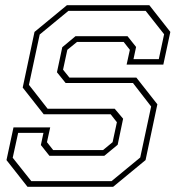

<svg xmlns="http://www.w3.org/2000/svg" viewBox="-20 -720 691 740"><path d="M86 0 5 -103 32 -229H173.5L161 -172L185 -141.5H377L414 -172L430.5 -249L406.5 -279.5H148.5L67.5 -382.5L113 -597L238 -700H555.5L636.5 -597L609.5 -471H468L480.5 -528L456.5 -558.5H277L239.5 -528L223 -451.5L247.5 -421H505.5L586.5 -318L541 -103L416 0ZM100.5 -22H410L520.5 -113L562.5 -309.5L492.5 -400H233L199.5 -441.5L220 -538L271 -580.5H471.5L504.5 -539L494.5 -492H592L612.5 -588L541.5 -678H243.5L133 -587L91.5 -393L163.5 -301H422L454.5 -262.5L433.5 -162L382 -119.5H170.5L137.5 -161L147.5 -208H50L29 -112Z"/></svg>

Font: Tourney Thin ExtraLight
Style: Italic
Weight: 250
Italic angle: -12°
Version: Version 1.015